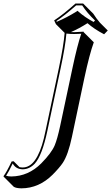

<svg xmlns="http://www.w3.org/2000/svg" viewBox="-95 -825 623 1074"><path d="M370.1 -805.2 426.8 -748.5Q443.4 -721.7 464.8 -697.3L507.8 -654.3L487.3 -633.3Q431.2 -662.6 394.5 -695.3Q347.7 -665.5 301.8 -645.5Q310.1 -645 320.3 -645Q320.3 -645 372.6 -647.9L373 -645L429.7 -588.4Q405.3 -521.5 377 -388.7L307.6 -60.5Q286.1 41.5 255.9 86.4Q237.3 113.8 199.2 152.3Q123 228 24.9 228.5Q-5.4 228 -18.1 219.7L-74.7 163.1L-75.2 160.2Q-58.1 137.7 -29.8 78.1L-18.6 77.1L14.2 109.9Q22.9 111.8 32.2 111.8Q109.9 111.8 150.4 -51.3Q155.3 -70.3 160.2 -95.2L234.4 -444.8Q261.2 -571.3 266.6 -641.1L217.8 -689.9L208 -710.9Q258.8 -744.1 327.1 -805.2ZM169.9 -92.8Q140.6 44.9 99.6 90.3Q69.8 121.6 32.2 122.1Q-7.3 121.1 -23.9 89.4Q-45.9 135.7 -61 158.2Q-47.4 162.1 -31.7 162.1Q63.5 161.1 135.7 88.9Q192.9 30.8 210.9 -11.7Q225.6 -46.9 241.2 -119.1L311 -447.3Q337.4 -571.3 359.4 -636.2Q340.8 -634.8 320.3 -634.8Q295.4 -634.8 276.4 -637.2Q270.5 -565.9 244.1 -442.9ZM364.7 -794.9H331.1Q267.1 -738.8 220.7 -707.5L222.7 -703.1Q279.3 -727.1 332.5 -760.3L338.9 -764.6L344.7 -759.3Q379.4 -728.5 428.7 -702.1L436.5 -710.4Q392.6 -752 364.7 -794.9Z"/></svg>

Font: Linux Biolinum Shadow O
Style: Italic
Weight: 400
Italic angle: -12°
Designer: Philipp H. Poll
Foundry: Philipp H. Poll
Version: Version 0.6.2